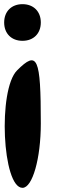

<svg xmlns="http://www.w3.org/2000/svg" viewBox="-20 -867 301 922"><path d="M62 -529C-31 -436 -9 35 88 35C136 35 176 -106 176 -274C176 -592 160 -627 62 -529ZM0 -759C0 -706 35 -671 88 -671C141 -671 176 -706 176 -759C176 -812 141 -847 88 -847C35 -847 0 -812 0 -759Z"/></svg>

Font: Venom Sans
Style: Regular
Weight: 400
Version: Version 1.001